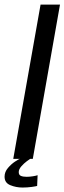

<svg xmlns="http://www.w3.org/2000/svg" viewBox="-57 -695 282 840"><path d="M1 0 120.5 -675H205.5L86.5 0ZM41.5 125.5Q13.5 125.5 -11.8 115.2Q-37 105 -37 78Q-37 57 -22.2 39.8Q-7.5 22.5 9 11.8Q25.5 1 30 0H75Q72.5 1.5 60.2 10.5Q48 19.5 36.5 32.5Q25 45.5 25 58Q25 70.5 34.5 74.5Q44 78.5 59.5 78.5Q72.5 78.5 86.8 76.2Q101 74 107.5 71.5L105.5 118.5Q101 120 81.8 122.8Q62.5 125.5 41.5 125.5Z"/></svg>

Font: Anybody
Style: Italic
Weight: 400
Italic angle: -10°
Designer: Tyler Finck
Foundry: Etcetera Type Company
Version: Version 1.010; ttfautohint (v1.8.3) -l 8 -r 50 -G 200 -x 14 